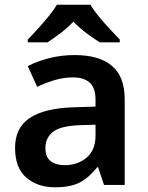

<svg xmlns="http://www.w3.org/2000/svg" viewBox="-20 -786 628 816"><path d="M297 -552Q402 -552 456 -506Q510 -460 510 -364V0H422L397 -75H393Q358 -31 319 -10.5Q280 10 213 10Q140 10 92 -31Q44 -72 44 -158Q44 -242 105.5 -284Q167 -326 293 -330L386 -333V-361Q386 -413 361 -435Q336 -457 291 -457Q250 -457 212 -445.5Q174 -434 138 -417L98 -505Q138 -526 189.5 -539Q241 -552 297 -552ZM320 -254Q237 -251 205 -225.5Q173 -200 173 -157Q173 -118 195.5 -101Q218 -84 255 -84Q310 -84 348 -116Q386 -148 386 -210V-256ZM364 -766Q377 -744 399.5 -716.5Q422 -689 446.5 -663Q471 -637 489 -618V-606H404Q378 -622 348 -644.5Q318 -667 292 -694Q266 -667 237 -645Q208 -623 182 -606H98V-618Q117 -637 140.5 -663Q164 -689 186.5 -716.5Q209 -744 222 -766Z"/></svg>

Font: Noto Sans Medefaidrin SemiBold
Style: Regular
Weight: 600
Designer: Dalton Maag Ltd
Foundry: Dalton Maag Ltd
Version: Version 1.002; ttfautohint (v1.8.4.7-5d5b)